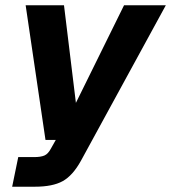

<svg xmlns="http://www.w3.org/2000/svg" viewBox="-20 -556 647 726"><path d="M26 150 49 38H109Q134 38 148 32Q162 26 173 5L191 -27H152L77 -536H222L267 -167L449 -536H607L286 52Q255 108 217 129Q179 150 112 150Z"/></svg>

Font: Geist
Style: Bold Italic
Weight: 700
Italic angle: -12°
Designer: Basement.studio, Andrés Briganti, Mateo Zaragoza
Foundry: Basement.studio, Vercel, Andrés Briganti, Guido Ferreyra, Mateo Zaragoza
Version: Version 1.500; ttfautohint (v1.8.4.7-5d5b)